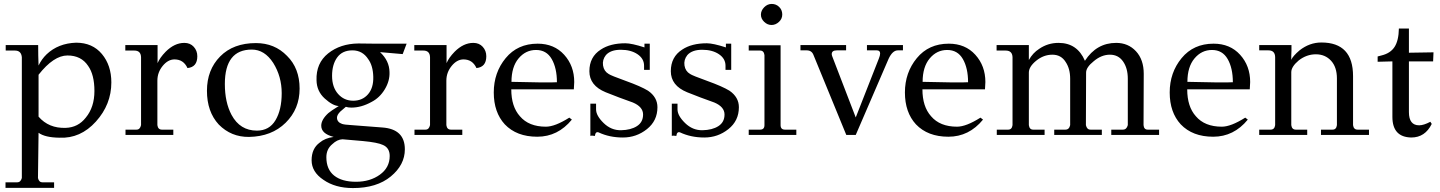

<svg xmlns="http://www.w3.org/2000/svg" viewBox="-20 -686 7321 976"><path d="M546 -267Q546 -155 467.5 -68Q389 19 282 14Q209 13 176 -11L173 219Q178 241 196 241H255V269H8V241H67Q85 241 91 219V-395Q88 -429 56 -429H9V-457H174Q174 -402 176 -353Q192 -386 217 -410Q276 -466 367 -469Q450 -469 498 -411.5Q546 -354 546 -267ZM416 -88Q460 -141 460 -223.5Q460 -306 428 -351Q393 -404 323 -404Q253 -404 176 -306V-93Q228 -33 314 -36Q377 -38 416 -88Z M697 -50V-395Q696 -429 663 -429H617V-457H781V-365Q792 -392 822 -423Q867 -468 917 -468Q947 -468 965 -448Q983 -428 983 -400Q983 -345 933 -340Q913 -384 867 -384Q834 -384 807 -351Q780 -318 780 -276V-50Q783 -27 803 -27H861V0H618V-27H674Q692 -27 697 -50Z M1439 -402Q1503 -339 1503 -235.5Q1503 -132 1432 -62Q1361 8 1246 10Q1155 11 1092 -53Q1032 -118 1032 -224.5Q1032 -331 1099 -399Q1166 -467 1281 -467Q1376 -467 1439 -402ZM1286 -22Q1349 -22 1380.5 -75Q1412 -128 1412 -212.5Q1412 -297 1369 -366Q1325 -434 1260 -434Q1123 -434 1123 -259Q1123 -166 1157 -102Q1200 -22 1286 -22Z M1886 -464H2047L2027 -411L1912 -421Q1959 -377 1960 -320Q1962 -275 1936 -232Q1910 -189 1869 -168Q1817 -139 1766 -139Q1750 -139 1738 -143L1710 -119Q1693 -102 1693 -88Q1693 -65 1719 -56Q1731 -52 1767 -50L1923 -38Q2038 -30 2038 73Q2038 152 1966.5 211Q1895 270 1774 270Q1684 270 1624 228Q1564 188 1564 128.5Q1564 69 1605 39Q1632 16 1676 10Q1613 -6 1613 -47Q1613 -78 1649 -111Q1663 -123 1702 -147Q1672 -148 1631 -185Q1590 -222 1589 -278Q1586 -365 1648 -414.5Q1710 -464 1802 -465Q1855 -465 1886 -464ZM1852 -385Q1823 -430 1771.5 -430Q1720 -430 1694 -394Q1668 -358 1668 -300.5Q1668 -243 1698.5 -208.5Q1729 -174 1775.5 -174Q1822 -174 1850.5 -206.5Q1879 -239 1877.5 -295.5Q1876 -352 1852 -385ZM1825 31 1721 22Q1694 23 1669 47Q1639 72 1639 113Q1639 175 1678.5 206.5Q1718 238 1789.5 238Q1861 238 1911 202Q1961 166 1961 107Q1961 66 1927 51Q1900 38 1825 31Z M2166 -50V-395Q2165 -429 2132 -429H2086V-457H2250V-365Q2261 -392 2291 -423Q2336 -468 2386 -468Q2416 -468 2434 -448Q2452 -428 2452 -400Q2452 -345 2402 -340Q2382 -384 2336 -384Q2303 -384 2276 -351Q2249 -318 2249 -276V-50Q2252 -27 2272 -27H2330V0H2087V-27H2143Q2161 -27 2166 -50Z M2897 -232H2579Q2579 -144 2623 -95Q2668 -42 2755 -42Q2801 -42 2874 -88L2887 -78Q2816 9 2711 9Q2606 9 2546 -54Q2490 -115 2490 -216Q2490 -317 2550.5 -390.5Q2611 -464 2713 -464Q2797 -464 2848 -407.5Q2899 -351 2899 -269Q2899 -258 2897 -232ZM2811 -268Q2811 -340 2784.5 -386Q2758 -432 2705 -432Q2652 -432 2616 -389Q2580 -346 2580 -270Q2767 -265 2811 -268Z M3322 -141Q3322 -72 3268.5 -29.5Q3215 13 3146.5 13Q3078 13 3023 -13Q3007 -19 3004 5Q2987 2 2981 5V-159H3010V-130Q3010 -98 3048.5 -60.5Q3087 -23 3137 -24Q3187 -25 3218 -45Q3249 -65 3249 -104Q3249 -143 3197 -165Q3126 -190 3059 -217Q2976 -251 2976 -324Q2976 -397 3034 -434Q3082 -466 3159 -466Q3191 -466 3256 -445V-464H3283V-331H3254V-352Q3254 -388 3220.5 -410.5Q3187 -433 3135.5 -433Q3084 -433 3060 -406Q3041 -382 3045.5 -353Q3050 -324 3074 -310Q3085 -302 3161.5 -274.5Q3238 -247 3274 -225Q3322 -192 3322 -141Z M3736 -141Q3736 -72 3682.5 -29.5Q3629 13 3560.5 13Q3492 13 3437 -13Q3421 -19 3418 5Q3401 2 3395 5V-159H3424V-130Q3424 -98 3462.5 -60.5Q3501 -23 3551 -24Q3601 -25 3632 -45Q3663 -65 3663 -104Q3663 -143 3611 -165Q3540 -190 3473 -217Q3390 -251 3390 -324Q3390 -397 3448 -434Q3496 -466 3573 -466Q3605 -466 3670 -445V-464H3697V-331H3668V-352Q3668 -388 3634.5 -410.5Q3601 -433 3549.5 -433Q3498 -433 3474 -406Q3455 -382 3459.5 -353Q3464 -324 3488 -310Q3499 -302 3575.5 -274.5Q3652 -247 3688 -225Q3736 -192 3736 -141Z M3903 -666Q3925 -666 3940.5 -651Q3956 -636 3956.5 -613.5Q3957 -591 3940 -575Q3923 -559 3902 -559Q3881 -559 3864.5 -575Q3848 -591 3848 -611.5Q3848 -632 3864.5 -649Q3881 -666 3903 -666ZM3948 -456V-50Q3948 -27 3970 -27H4028V0H3786V-27H3844Q3866 -27 3866 -50V-406Q3863 -429 3844 -429H3786V-456Z M4570 -457V-430H4544Q4517 -430 4497 -387L4330 0H4282L4115 -407Q4106 -430 4081 -430H4049V-457H4281V-430H4234Q4208 -430 4208 -411Q4208 -407 4210 -401L4330 -89L4447 -387Q4454 -404 4454 -414Q4454 -430 4437 -430H4387V-457Z M4987 -232H4669Q4669 -144 4713 -95Q4758 -42 4845 -42Q4891 -42 4964 -88L4977 -78Q4906 9 4801 9Q4696 9 4636 -54Q4580 -115 4580 -216Q4580 -317 4640.5 -390.5Q4701 -464 4803 -464Q4887 -464 4938 -407.5Q4989 -351 4989 -269Q4989 -258 4987 -232ZM4901 -268Q4901 -340 4874.5 -386Q4848 -432 4795 -432Q4742 -432 4706 -389Q4670 -346 4670 -270Q4857 -265 4901 -268Z M5872 -27V0H5629V-27H5688Q5707 -27 5713 -50V-286Q5713 -339 5689 -373.5Q5665 -408 5622 -408Q5579 -408 5540 -375Q5501 -344 5501 -317L5500 -50Q5505 -27 5523 -27H5581V0H5339V-27H5396Q5415 -27 5420 -50V-286Q5420 -337 5397 -371Q5374 -408 5329.5 -408Q5285 -408 5247.5 -377.5Q5210 -347 5210 -317V-50Q5213 -27 5232 -27H5290V0H5047V-27H5105Q5124 -27 5127 -50V-395Q5126 -429 5092 -429H5046V-457H5210V-381Q5230 -417 5263 -438Q5307 -468 5361 -468Q5456 -468 5495 -377Q5554 -468 5654 -468Q5715 -468 5754.5 -425.5Q5794 -383 5794 -311L5793 -50Q5795 -27 5814 -27Z M6333 -232H6015Q6015 -144 6059 -95Q6104 -42 6191 -42Q6237 -42 6310 -88L6323 -78Q6252 9 6147 9Q6042 9 5982 -54Q5926 -115 5926 -216Q5926 -317 5986.5 -390.5Q6047 -464 6149 -464Q6233 -464 6284 -407.5Q6335 -351 6335 -269Q6335 -258 6333 -232ZM6247 -268Q6247 -340 6220.5 -386Q6194 -432 6141 -432Q6088 -432 6052 -389Q6016 -346 6016 -270Q6203 -265 6247 -268Z M6939 -27V0H6695V-27H6754Q6773 -27 6776 -50V-287Q6776 -345 6746 -377.5Q6716 -410 6669 -410Q6622 -410 6582 -379Q6544 -347 6544 -319V-50Q6547 -27 6567 -27H6625V0H6381V-27H6439Q6459 -27 6462 -50V-396Q6461 -430 6428 -430H6381V-457H6545V-430Q6544 -418 6544 -402V-382Q6552 -401 6586 -430Q6637 -470 6697 -470Q6858 -470 6858 -299V-50Q6861 -27 6881 -27Z M7091 -541H7142V-418L7267 -420L7265 -374H7142V-116Q7142 -49 7194 -49Q7217 -49 7251 -67L7258 -56Q7224 13 7154 13Q7058 11 7058 -92V-374L6983 -372V-399Q6990 -401 7002 -404Q7048 -415 7069 -447.5Q7090 -480 7091 -541Z"/></svg>

Font: GFS Didot
Style: Regular
Weight: 400
Designer: Takis Katsoulidis and George D. Matthiopoulos
Foundry: Takis Katsoulidis and George D. Matthiopoulos
Version: Version 1.0